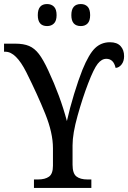

<svg xmlns="http://www.w3.org/2000/svg" viewBox="-23 -930 634 950"><path d="M145 -42H165Q200 -42 219.5 -56Q239 -70 239 -110V-197Q239 -272 201 -366.5Q163 -461 107 -573Q56 -674 4 -674H-3V-714H52Q94 -714 121 -702.5Q148 -691 169.5 -663Q191 -635 216 -581Q275 -455 308 -331Q322 -394 343.5 -464.5Q365 -535 385 -585Q417 -663 447.5 -692Q478 -721 521 -721Q556 -721 573.5 -702Q591 -683 591 -652Q591 -627 578.5 -611Q566 -595 549 -594Q539 -639 503 -639Q480 -639 460.5 -614.5Q441 -590 413 -517Q386 -447 361 -358Q336 -269 336 -211V-115Q336 -72 355 -57Q374 -42 410 -42H429V0H145ZM164 -855Q164 -910 210 -910Q231 -910 244 -897Q257 -884 257 -855Q257 -827 244 -814Q231 -801 210 -801Q164 -801 164 -855ZM330 -855Q330 -910 377 -910Q398 -910 410.5 -897Q423 -884 423 -855Q423 -827 410.5 -814Q398 -801 377 -801Q330 -801 330 -855Z"/></svg>

Font: Noto Serif Narrow
Style: Regular
Weight: 400
Width: 4
Designer: Monotype Design Team
Foundry: Monotype Imaging Inc.
Version: Version 1.001